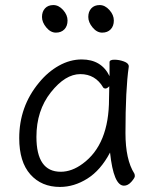

<svg xmlns="http://www.w3.org/2000/svg" viewBox="-20 -721 615 759"><path d="M124 -180Q124 -42 220 -42Q264 -42 307 -74Q411 -150 411 -330Q411 -355 412 -380Q403 -371 397 -371Q391 -371 388 -375Q357 -428 297.5 -428Q238 -428 181 -356Q124 -284 124 -180ZM470 13Q429 13 415 -118Q378 -48 325.5 -15Q273 18 217 18Q144 18 100 -31.5Q56 -81 56 -175Q56 -300 134 -394Q169 -437 213 -461.5Q257 -486 303 -486Q381 -486 413 -420V-475Q413 -485 432 -485Q451 -485 470 -478Q489 -471 489 -459V-457Q476 -368 476 -195Q476 -90 511 -35Q513 -31 513 -24.5Q513 -18 499.5 -2.5Q486 13 470 13ZM247 -640Q247 -618 234.5 -605Q222 -592 201 -592Q180 -592 163 -612.5Q146 -633 146 -654Q146 -675 158 -688Q170 -701 191 -701Q212 -701 229.5 -681.5Q247 -662 247 -640ZM430 -640Q430 -618 417.5 -605Q405 -592 384 -592Q363 -592 346 -612.5Q329 -633 329 -654Q329 -675 341 -688Q353 -701 374 -701Q395 -701 412.5 -681.5Q430 -662 430 -640Z"/></svg>

Font: LXGW WenKai Lite
Style: Regular
Weight: 400
Designer: LXGW / Fontworks Inc.
Foundry: LXGW / Fontworks Inc.
Version: Version 1.511; March 25, 2025